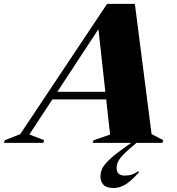

<svg xmlns="http://www.w3.org/2000/svg" viewBox="-105 -735 910 988"><path d="M495 129.5Q495 168.5 537 168.5Q559 168.5 574.2 163Q589.5 157.5 606.5 146L610 152Q564 202.5 535.2 217.5Q506.5 232.5 480 232.5Q443.5 232.5 427.8 216Q412 199.5 412 174Q412 154.5 419.8 135.2Q427.5 116 455.8 88.5Q484 61 545 18L570.5 0H371.5L377 -13.5L461.5 -42.5L441.5 -223.5H164.5L46 -43L122.5 -13.5L117.5 0H-85L-80 -13.5L-1 -44.5L446 -715H589L675 -45L735.5 -13.5L730.5 0H597.5L591 5.5Q551 38.5 530.2 60Q509.5 81.5 502.2 97.5Q495 113.5 495 129.5ZM190 -262.5H437L401.5 -585Z"/></svg>

Font: Newsreader 72pt ExtraBold
Style: Italic
Weight: 800
Italic angle: -17°
Designer: Hugues Gentile
Foundry: Production Type
Version: Version 1.003; ttfautohint (v1.8.3)